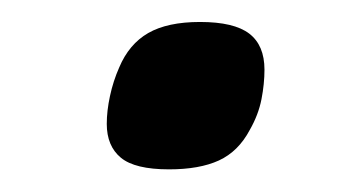

<svg xmlns="http://www.w3.org/2000/svg" viewBox="-20 -450 312 173"><path d="M218.3 -387.2Q218.3 -374.5 215.6 -360.6Q212.9 -346.7 205.1 -333Q194.8 -313.5 177.2 -305.4Q159.7 -297.4 132.3 -297.4Q101.6 -297.4 88.9 -307.9Q76.2 -318.4 76.2 -338.4Q76.2 -350.1 79.1 -363.5Q82 -377 87.4 -389.2Q96.2 -410.2 113.5 -420.2Q130.9 -430.2 160.2 -430.2Q190.9 -430.2 204.6 -419.7Q218.3 -409.2 218.3 -387.2Z"/></svg>

Font: Clear Sans Medium
Style: Italic
Weight: 500
Italic angle: -12°
Foundry: Intel Corporation
Version: Version 1.00